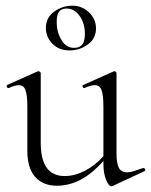

<svg xmlns="http://www.w3.org/2000/svg" viewBox="-20 -645 530 674"><path d="M484 -55Q488 -55 489.5 -50.5Q491 -46 487 -44L375 8L371 9Q362 9 352.5 -13.5Q343 -36 343 -71V-80Q302 -34 262 -13.5Q222 7 180 7Q131 7 103.5 -24Q76 -55 76 -115V-270Q76 -311 69.5 -328.5Q63 -346 47 -346Q32 -346 11 -336H9Q5 -336 3.5 -341Q2 -346 6 -347L111 -394L115 -395Q117 -395 120 -393Q123 -391 123 -388V-145Q123 -85 144 -56Q165 -27 207 -27Q242 -27 278 -45.5Q314 -64 343 -97V-270Q343 -311 336.5 -328.5Q330 -346 313 -346Q298 -346 277 -336H275Q271 -336 270 -341Q269 -346 273 -347L378 -394L381 -395Q384 -395 386.5 -393Q389 -391 389 -388V-105Q389 -71 397.5 -55.5Q406 -40 426 -40Q436 -40 450.5 -44.5Q465 -49 482 -55ZM141 -547Q141 -583 170 -604Q199 -625 234 -625Q268 -625 292.5 -601.5Q317 -578 317 -545Q317 -510 288.5 -489Q260 -468 224 -468Q187 -468 164 -491.5Q141 -515 141 -547ZM278 -527Q278 -563 259.5 -589Q241 -615 214 -615Q195 -615 187 -603.5Q179 -592 179 -567Q179 -533 195.5 -505Q212 -477 240 -477Q260 -477 269 -489Q278 -501 278 -527Z"/></svg>

Font: Cormorant Infant Light
Style: Regular
Weight: 300
Designer: Christian Thalmann (Catharsis Fonts)
Version: Version 3.000